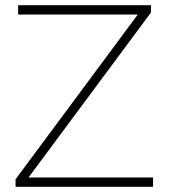

<svg xmlns="http://www.w3.org/2000/svg" viewBox="-20 -720 650 740"><path d="M40 0V-29L511 -664H50V-700H562V-672L90 -36H570V0Z"/></svg>

Font: REM Medium Thin
Style: Regular
Weight: 250
Version: Version 1.005;gftools[0.9.28]